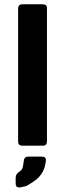

<svg xmlns="http://www.w3.org/2000/svg" viewBox="-20 -670 311 883"><path d="M177.3 0H82.3Q63.3 0 63.3 -19V-630Q63.3 -650.3 83.7 -650.3H176Q197 -650.3 196 -631.3V-20Q196 0 177.3 0ZM52 147.7Q52 129.3 70.3 118.7Q80.3 111.7 83.5 102.7Q86.7 93.7 89.3 70.7Q91 50.3 110.7 50.3H172.3Q191.3 50.3 191.3 66.7Q187.7 99.7 177 119Q162.3 147.3 133.7 165.3Q106.3 184.3 95.7 187Q77.7 191 69.7 192.3Q52 192.7 52 174.7Z"/></svg>

Font: Vivano Light
Style: Regular
Weight: 300
Designer: Joe Prince, Josias Burgherr
Version: Version 2.064;September 19, 2022;FontCreator 14.0.0.2877 64-